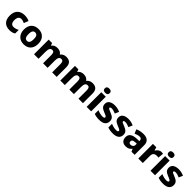

<svg xmlns="http://www.w3.org/2000/svg" viewBox="626 -2926 5093 5093"><g transform="rotate(45 3172.5 -379.0)"><path d="M314 10C387 10 439 -7 483 -35V-171C437 -143 382 -126 327 -126C260 -126 217 -170 217 -273C217 -375 259 -425 327 -425C368 -425 407 -412 450 -393L500 -520C452 -544 392 -559 327 -559C165 -559 45 -472 45 -272C45 -77 151 10 314 10Z M1112 -276C1112 -458 1000 -559 844 -559C675 -559 572 -458 572 -276C572 -93 684 10 841 10C1009 10 1112 -93 1112 -276ZM744 -276C744 -377 773 -432 842 -432C912 -432 940 -377 940 -276C940 -174 912 -118 843 -118C772 -118 744 -174 744 -276Z M1884 -559C1815 -559 1756 -531 1720 -480H1715C1683 -530 1631 -559 1550 -559C1472 -559 1415 -528 1386 -480H1381L1356 -549H1227V0H1396V-250C1396 -363 1418 -425 1493 -425C1542 -425 1566 -391 1566 -310V0H1736V-266C1736 -368 1760 -425 1831 -425C1881 -425 1907 -394 1907 -310V0H2076V-358C2076 -499 2009 -559 1884 -559Z M2870 -559C2801 -559 2742 -531 2706 -480H2701C2669 -530 2617 -559 2536 -559C2458 -559 2401 -528 2372 -480H2367L2342 -549H2213V0H2382V-250C2382 -363 2404 -425 2479 -425C2528 -425 2552 -391 2552 -310V0H2722V-266C2722 -368 2746 -425 2817 -425C2867 -425 2893 -394 2893 -310V0H3062V-358C3062 -499 2995 -559 2870 -559Z M3285 -768C3235 -768 3194 -751 3194 -689C3194 -629 3235 -611 3285 -611C3334 -611 3376 -629 3376 -689C3376 -751 3334 -768 3285 -768ZM3369 -549H3200V0H3369Z M3908 -165C3908 -260 3859 -299 3762 -338C3668 -375 3645 -385 3645 -411C3645 -431 3667 -442 3706 -442C3743 -442 3802 -427 3855 -403L3903 -515C3837 -544 3778 -559 3706 -559C3573 -559 3484 -505 3484 -401C3484 -310 3532 -270 3627 -231C3723 -193 3748 -181 3748 -153C3748 -128 3725 -115 3672 -115C3626 -115 3549 -130 3485 -159V-22C3544 2 3600 10 3678 10C3838 10 3908 -61 3908 -165Z M4417 -165C4417 -260 4368 -299 4271 -338C4177 -375 4154 -385 4154 -411C4154 -431 4176 -442 4215 -442C4252 -442 4311 -427 4364 -403L4412 -515C4346 -544 4287 -559 4215 -559C4082 -559 3993 -505 3993 -401C3993 -310 4041 -270 4136 -231C4232 -193 4257 -181 4257 -153C4257 -128 4234 -115 4181 -115C4135 -115 4058 -130 3994 -159V-22C4053 2 4109 10 4187 10C4347 10 4417 -61 4417 -165Z M4784 -559C4690 -559 4613 -541 4553 -510L4602 -397C4654 -420 4709 -438 4755 -438C4802 -438 4831 -416 4831 -359V-346L4740 -343C4580 -336 4496 -280 4496 -165C4496 -46 4568 10 4664 10C4756 10 4799 -15 4846 -74H4850L4883 0H5000V-363C5000 -491 4922 -559 4784 -559ZM4781 -248 4832 -250V-206C4832 -147 4788 -112 4733 -112C4694 -112 4668 -131 4668 -173C4668 -219 4697 -245 4781 -248Z M5454 -559C5389 -559 5330 -514 5299 -459H5291L5265 -549H5138V0H5307V-275C5307 -377 5379 -400 5434 -400C5466 -400 5484 -397 5498 -394L5513 -553C5501 -556 5475 -559 5454 -559Z M5681 -768C5631 -768 5590 -751 5590 -689C5590 -629 5631 -611 5681 -611C5730 -611 5772 -629 5772 -689C5772 -751 5730 -768 5681 -768ZM5765 -549H5596V0H5765Z M6304 -165C6304 -260 6255 -299 6158 -338C6064 -375 6041 -385 6041 -411C6041 -431 6063 -442 6102 -442C6139 -442 6198 -427 6251 -403L6299 -515C6233 -544 6174 -559 6102 -559C5969 -559 5880 -505 5880 -401C5880 -310 5928 -270 6023 -231C6119 -193 6144 -181 6144 -153C6144 -128 6121 -115 6068 -115C6022 -115 5945 -130 5881 -159V-22C5940 2 5996 10 6074 10C6234 10 6304 -61 6304 -165Z"/></g></svg>

Font: Noto Sans Myanmar UI ExtraBold
Style: Regular
Weight: 800
Designer: Monotype Design Team
Foundry: Monotype Imaging Inc.
Version: Version 2.103